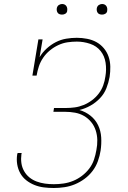

<svg xmlns="http://www.w3.org/2000/svg" viewBox="-20 -932 640 960"><path d="M249 8Q224 8 199.5 5Q175 2 152.5 -7Q130 -16 111.5 -30.5Q93 -45 81.5 -65.5Q70 -86 66 -110.5Q62 -135 66 -160Q67 -161 67 -163Q67 -165 68 -167H89Q88 -166 87.5 -164Q87 -162 87 -160Q84 -138 87 -116.5Q90 -95 100.5 -76.5Q111 -58 127 -45Q143 -32 163 -24.5Q183 -17 205 -14Q227 -11 249 -11Q273 -11 297.5 -14.5Q322 -18 345.5 -27.5Q369 -37 390 -53Q411 -69 426.5 -89.5Q442 -110 450 -134Q458 -158 462 -182Q467 -207 466.5 -232Q466 -257 458.5 -280Q451 -303 436 -321.5Q421 -340 400.5 -352Q380 -364 355.5 -368.5Q331 -373 305 -373H247L250 -392H309Q331 -392 353.5 -395Q376 -398 398 -407Q420 -416 439.5 -430.5Q459 -445 473.5 -464Q488 -483 496 -505Q504 -527 507 -550Q513 -584 508 -618Q503 -652 483 -677Q463 -702 430.5 -713Q398 -724 364 -724Q341 -724 317.5 -720.5Q294 -717 271.5 -706.5Q249 -696 229.5 -680Q210 -664 196 -643.5Q182 -623 174.5 -600.5Q167 -578 163 -554H142L172 -735H193L178 -646Q192 -670 213.5 -689.5Q235 -709 259.5 -721.5Q284 -734 311 -738.5Q338 -743 364 -743Q390 -743 415.5 -738Q441 -733 462 -721.5Q483 -710 499 -691Q515 -672 523 -648.5Q531 -625 531.5 -599Q532 -573 528 -547Q523 -519 512 -491Q501 -463 480 -441Q459 -419 432.5 -404Q406 -389 377 -382Q408 -373 432.5 -353.5Q457 -334 470.5 -306Q484 -278 486 -245Q488 -212 483 -179Q479 -153 469.5 -126.5Q460 -100 443 -77.5Q426 -55 403 -38Q380 -21 354.5 -10.5Q329 0 302 4Q275 8 249 8ZM490 -859Q484 -859 478 -861Q472 -863 468.5 -868Q465 -873 464 -879Q463 -885 464 -891Q465 -896 467.5 -900Q470 -904 473.5 -906.5Q477 -909 481.5 -910.5Q486 -912 490 -912Q497 -912 502.5 -909.5Q508 -907 511.5 -902Q515 -897 516 -891Q517 -885 516 -879Q516 -874 513.5 -870Q511 -866 507 -863.5Q503 -861 499 -860Q495 -859 490 -859ZM290 -859Q284 -859 278 -861Q272 -863 268.5 -868Q265 -873 264 -879Q263 -885 264 -891Q265 -896 267.5 -900Q270 -904 273.5 -906.5Q277 -909 281.5 -910.5Q286 -912 290 -912Q297 -912 302.5 -909.5Q308 -907 311.5 -902Q315 -897 316 -891Q317 -885 316 -879Q316 -874 313.5 -870Q311 -866 307 -863.5Q303 -861 299 -860Q295 -859 290 -859Z"/></svg>

Font: Iosevka Slab Thin Extended
Style: Italic
Weight: 100
Width: 7
Italic angle: -9°
Monospace: yes
Designer: Belleve Invis
Foundry: Belleve Invis
Version: Version 11.1.0; ttfautohint (v1.8.3)